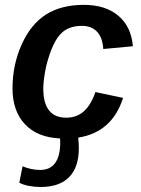

<svg xmlns="http://www.w3.org/2000/svg" viewBox="-20 -558 578 786"><path d="M251 -76.2Q293.9 -76.2 323.2 -102.3Q352.5 -128.4 370.6 -181.2L483.9 -157.2Q439 -16.6 300.3 5.4Q301.3 16.1 302 27.1Q302.7 38.1 302.7 48.3Q302.7 127 262.9 167.2Q223.1 207.5 146 207.5Q122.1 207.5 97.9 202.9Q73.7 198.2 59.1 189.9L72.3 122.6Q85.9 128.9 105.2 133.3Q124.5 137.7 144.5 137.7Q185.5 137.7 206.1 108.9Q226.6 80.1 226.6 24.4Q226.6 20 226.3 16.1Q226.1 12.2 225.6 8.8Q132.3 4.4 81.8 -49.8Q31.2 -104 31.2 -196.3Q31.2 -292.5 68.8 -376Q106.4 -459.5 168.7 -498.8Q231 -538.1 323.2 -538.1Q412.1 -538.1 464.8 -493.2Q517.6 -448.2 523.9 -368.7L402.8 -357.4Q399.9 -403.8 377.4 -428Q355 -452.1 314.9 -452.1Q265.1 -452.1 234.4 -425.3Q213.9 -406.7 198 -372.6Q182.1 -338.4 169.4 -288.6Q157.2 -231 157.2 -195.8Q157.2 -76.2 251 -76.2Z"/></svg>

Font: Arimo SemiBold
Style: Italic
Weight: 600
Italic angle: -12°
Version: Version 1.33